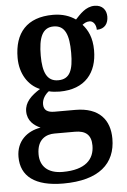

<svg xmlns="http://www.w3.org/2000/svg" viewBox="-56 -614 591 892"><g transform="rotate(-5 239.5 -168.0)"><path d="M203 237C370 237 448 165 448 49C448 -38 400 -99 288 -99H191C159 -99 141 -110 141 -138C141 -164 158 -185 173 -196C184 -192 210 -190 223 -190C343 -190 399 -264 399 -367C399 -427 380 -463 356 -490C366 -497 375 -503 390 -503C406 -503 420 -486 420 -461C459 -461 474 -488 474 -518C474 -548 456 -573 419 -573C377 -573 349 -539 328 -517C302 -535 268 -548 223 -548C101 -548 42 -479 42 -363C42 -289 79 -232 133 -210C90 -183 60 -154 60 -112C60 -67 91 -44 120 -31C57 -21 6 22 6 96C6 186 71 237 203 237ZM221 -243C169 -243 150 -286 150 -364C150 -446 168 -494 221 -494C275 -494 292 -448 292 -365C292 -285 276 -243 221 -243ZM205 183C135 183 100 147 100 92C100 21 144 2 182 2H278C327 2 353 23 353 73C353 137 311 183 205 183Z"/></g></svg>

Font: Noto Serif Sinhala Condensed SemiBold
Style: Regular
Weight: 600
Width: 3
Designer: Jelle Bosma - Monotype Design Team
Foundry: Monotype Imaging Inc.
Version: Version 2.007